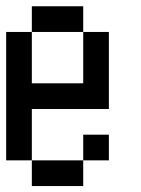

<svg xmlns="http://www.w3.org/2000/svg" viewBox="-20 -687 457 623"><path d="M0 -166.7V-583.3H83.3V-416.7H250V-583.3H333.3V-333.3H83.3V-166.7ZM83.3 -166.7H250V-83.3H83.3ZM83.3 -583.3V-666.7H250V-583.3ZM250 -166.7V-250H333.3V-166.7Z"/></svg>

Font: Galmuri11 Condensed
Style: Regular
Weight: 400
Width: 3
Designer: Lee Minseo (quiple)
Version: Version 2.399;hotconv 1.1.1;makeotfexe 2.6.0 DEVELOPMENT